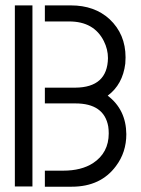

<svg xmlns="http://www.w3.org/2000/svg" viewBox="-20 -704 533 725"><path d="M36.1 0H102.5V-683.6H36.1ZM149.4 1H251Q360.4 1 418 -77.1Q457 -128.9 457 -197.3Q456.1 -290 386.7 -342.8Q443.4 -384.8 453.1 -463.9Q454.1 -475.6 454.1 -487.3Q454.1 -575.2 393.6 -631.8Q336.9 -683.6 248 -683.6H149.4V-623H241.2Q335 -623 372.1 -548.8Q387.7 -517.6 387.7 -484.4Q385.7 -374 264.6 -373H149.4V-313.5H264.6Q373 -313.5 388.7 -226.6Q390.6 -213.9 390.6 -200.2Q390.6 -127 331.1 -87.9Q287.1 -59.6 218.8 -59.6H149.4Z"/></svg>

Font: Post No Bills Jaffna Medium
Style: Regular
Weight: 500
Designer: Kosala Senevirathne, Siva Puranthara, Lasantha Premarathna, Tharique Azeez
Foundry: Mooniak
Version: Version 1.220 ; ttfautohint (v1.6)